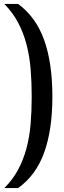

<svg xmlns="http://www.w3.org/2000/svg" viewBox="-20 -740 325 975"><path d="M2 215Q45 172 72 121.5Q99 71 114.5 13Q130 -45 135.5 -110.5Q141 -176 141 -249Q141 -323 135.5 -389.5Q130 -456 114.5 -515Q99 -574 72 -625Q45 -676 2 -720H72Q162 -654 204 -537.5Q246 -421 246 -249Q246 -80 204 35.5Q162 151 72 215Z"/></svg>

Font: Hermeneus One
Style: Regular
Weight: 400
Designer: Rodrigo Fuenzalida, Pablo Impallari
Foundry: Pablo Impallari, Rodrigo Fuenzalida
Version: Version 1.002; ttfautohint (v0.93) -l 8 -r 50 -G 200 -x 14 -